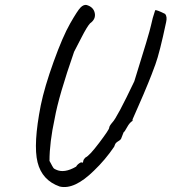

<svg xmlns="http://www.w3.org/2000/svg" viewBox="-20 -698 690 772"><path d="M432 -206Q450 -224 520 -371Q581 -566 587 -595.5Q593 -625 604 -657Q610 -659 644 -642Q653 -631 648 -609Q622 -486 605 -439.5Q588 -393 575.5 -363Q563 -333 556.5 -317.5Q550 -302 534.5 -267Q519 -232 513 -218V-212Q501 -205 491 -186.5Q481 -168 477 -166L468 -143Q467 -137 456 -130.5Q445 -124 442.5 -117Q440 -110 439 -108Q403 -55 358 -12Q279 66 220 52Q149 27 131 -45.5Q113 -118 144 -275Q159 -348 195.5 -449.5Q232 -551 262 -603.5Q292 -656 304 -668Q316 -680 328 -678Q356 -670 361 -645.5Q366 -621 342 -604Q330 -591 308 -548Q286 -505 278 -490Q216 -312 200 -222Q179 -125 179 -51Q181 -47 184.5 -41Q188 -35 189.5 -31.5Q191 -28 194 -24Q197 -19 205 -16Q238 0 286 -28Q292 -39 307 -46Q310 -42 311.5 -43.5Q313 -45 315 -50Q314 -55 324 -65Q339 -71 379 -124Q419 -177 419 -184Q419 -191 432 -206Z"/></svg>

Font: Caveat
Style: Regular
Weight: 400
Designer: Pablo Impallari
Foundry: Creative Lab NY
Version: Version 1.096; ttfautohint (v1.3)